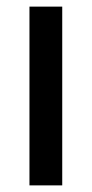

<svg xmlns="http://www.w3.org/2000/svg" viewBox="-20 -560 277 580"><path d="M168 0V-540H69V0Z"/></svg>

Font: Noto Sans Kannada Condensed Medium
Style: Regular
Weight: 500
Width: 3
Designer: Jelle Bosma - Monotype Design Team
Foundry: Monotype Imaging Inc.
Version: Version 2.005